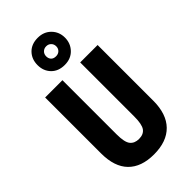

<svg xmlns="http://www.w3.org/2000/svg" viewBox="-303 -1091 1185 1185"><g transform="rotate(-45 289.5 -498.5)"><path d="M519 -228Q519 -112 459.5 -51Q400 10 288 10Q178 10 119.5 -49.5Q61 -109 61 -226V-714H212V-241Q212 -172 232 -147.5Q252 -123 290 -123Q330 -123 348.5 -148.5Q367 -174 367 -242V-714H519ZM289 -770Q234 -770 201.5 -803.5Q169 -837 169 -888Q169 -940 201.5 -973.5Q234 -1007 289 -1007Q342 -1007 375.5 -973Q409 -939 409 -889Q409 -839 376 -804.5Q343 -770 289 -770ZM289 -846Q308 -846 320.5 -858Q333 -870 333 -889Q333 -908 320.5 -920.5Q308 -933 289 -933Q270 -933 257.5 -920.5Q245 -908 245 -889Q245 -870 256 -858Q267 -846 289 -846Z"/></g></svg>

Font: Noto Sans Tamil ExtraCondensed ExtraBold
Style: Regular
Weight: 800
Width: 2
Designer: Jelle Bosma - Monotype Design Team
Foundry: Monotype Imaging Inc.
Version: Version 2.004; ttfautohint (v1.8.4.7-5d5b)